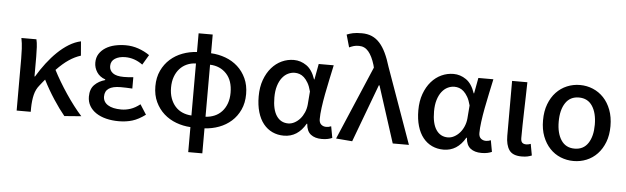

<svg xmlns="http://www.w3.org/2000/svg" viewBox="-57 -1031 4733 1452"><g transform="rotate(5 2309.5 -305.0)"><path d="M450 10Q410 -38 364.5 -107.5Q319 -177 281 -252Q272 -241 262.5 -229.5Q253 -218 243 -205Q216 -173 205.5 -130Q195 -87 194 -30V0H87V-394Q87 -427 85 -469Q83 -511 75 -550H189Q195 -527 197 -492Q199 -457 199 -419V-269H203Q235 -323 272.5 -372Q310 -421 351 -460.5Q392 -500 436 -527Q480 -554 526 -564L535 -456Q490 -442 446 -412.5Q402 -383 353 -332Q374 -291 400.5 -246.5Q427 -202 456.5 -158Q486 -114 517 -73.5Q548 -33 578 0Z M862 13Q811 13 767 2Q723 -9 690.5 -30.5Q658 -52 640 -83Q622 -114 622 -153Q622 -211 654 -243Q686 -275 734 -288V-293Q691 -308 669.5 -341.5Q648 -375 648 -413Q648 -452 666 -480Q684 -508 714 -527Q744 -546 783.5 -555Q823 -564 866 -564Q916 -564 962.5 -548Q1009 -532 1048 -505L1003 -429Q941 -474 871 -474Q824 -474 793 -454.5Q762 -435 762 -397Q762 -364 788.5 -344Q815 -324 872 -324Q889 -324 906.5 -325Q924 -326 944 -328V-242Q896 -245 855 -245Q736 -245 736 -164Q736 -123 772 -100Q808 -77 874 -77Q909 -77 944 -88.5Q979 -100 1016 -129L1064 -54Q1013 -16 966 -1.5Q919 13 862 13Z M1116 -275Q1116 -342 1140.5 -394Q1165 -446 1205.5 -482Q1246 -518 1298.5 -537.5Q1351 -557 1407 -560V-702H1514V-560Q1572 -557 1624.5 -537.5Q1677 -518 1717 -482Q1757 -446 1781 -394Q1805 -342 1805 -275Q1805 -208 1781 -156Q1757 -104 1716.5 -68Q1676 -32 1623.5 -12.5Q1571 7 1514 10V200H1407V10Q1351 7 1298.5 -12.5Q1246 -32 1205.5 -68Q1165 -104 1140.5 -156Q1116 -208 1116 -275ZM1514 -78Q1551 -80 1582.5 -93.5Q1614 -107 1637.5 -132.5Q1661 -158 1674 -194Q1687 -230 1687 -275Q1687 -367 1639 -418.5Q1591 -470 1514 -473ZM1235 -275Q1235 -230 1248 -194Q1261 -158 1284 -132.5Q1307 -107 1338.5 -93.5Q1370 -80 1407 -78V-473Q1370 -472 1338.5 -458Q1307 -444 1284 -418.5Q1261 -393 1248 -357Q1235 -321 1235 -275Z M2116 13Q2068 13 2028.5 -5.5Q1989 -24 1960.5 -59.5Q1932 -95 1916.5 -147.5Q1901 -200 1901 -267Q1901 -337 1921 -392Q1941 -447 1974.5 -485.5Q2008 -524 2051.5 -544Q2095 -564 2143 -564Q2194 -564 2238.5 -533.5Q2283 -503 2307 -431H2310L2332 -550H2446Q2435 -498 2422.5 -440Q2410 -382 2399.5 -326.5Q2389 -271 2382.5 -221.5Q2376 -172 2376 -136Q2376 -108 2391.5 -94.5Q2407 -81 2430 -81Q2448 -81 2467 -89L2483 -2Q2470 4 2450.5 8.5Q2431 13 2404 13Q2352 13 2320.5 -11.5Q2289 -36 2285 -92H2281Q2221 13 2116 13ZM2141 -82Q2165 -82 2188.5 -94.5Q2212 -107 2230.5 -128Q2249 -149 2261 -177Q2273 -205 2276 -236L2284 -337Q2274 -376 2259.5 -401Q2245 -426 2228.5 -441Q2212 -456 2194 -462Q2176 -468 2158 -468Q2132 -468 2107 -456Q2082 -444 2062.5 -419Q2043 -394 2031.5 -356.5Q2020 -319 2020 -269Q2020 -177 2052 -129.5Q2084 -82 2141 -82Z M2512 0 2750 -559 2745 -579Q2725 -645 2696 -679Q2667 -713 2624 -713Q2600 -713 2583.5 -708Q2567 -703 2550 -695L2523 -790Q2544 -799 2569.5 -804.5Q2595 -810 2637 -810Q2680 -810 2713.5 -795.5Q2747 -781 2773.5 -751.5Q2800 -722 2821 -678Q2842 -634 2860 -574L3065 0H2942L2804 -429H2799L2635 10Z M3328 13Q3280 13 3240.5 -5.5Q3201 -24 3172.5 -59.5Q3144 -95 3128.5 -147.5Q3113 -200 3113 -267Q3113 -337 3133 -392Q3153 -447 3186.5 -485.5Q3220 -524 3263.5 -544Q3307 -564 3355 -564Q3406 -564 3450.5 -533.5Q3495 -503 3519 -431H3522L3544 -550H3658Q3647 -498 3634.5 -440Q3622 -382 3611.5 -326.5Q3601 -271 3594.5 -221.5Q3588 -172 3588 -136Q3588 -108 3603.5 -94.5Q3619 -81 3642 -81Q3660 -81 3679 -89L3695 -2Q3682 4 3662.5 8.5Q3643 13 3616 13Q3564 13 3532.5 -11.5Q3501 -36 3497 -92H3493Q3433 13 3328 13ZM3353 -82Q3377 -82 3400.5 -94.5Q3424 -107 3442.5 -128Q3461 -149 3473 -177Q3485 -205 3488 -236L3496 -337Q3486 -376 3471.5 -401Q3457 -426 3440.5 -441Q3424 -456 3406 -462Q3388 -468 3370 -468Q3344 -468 3319 -456Q3294 -444 3274.5 -419Q3255 -394 3243.5 -356.5Q3232 -319 3232 -269Q3232 -177 3264 -129.5Q3296 -82 3353 -82Z M3921 13Q3853 13 3826.5 -25.5Q3800 -64 3800 -133V-550H3916Q3915 -496 3913.5 -440Q3912 -384 3910.5 -329.5Q3909 -275 3908 -223Q3907 -171 3907 -126Q3907 -101 3917.5 -91Q3928 -81 3948 -81Q3965 -81 3982 -88L3998 -1Q3983 5 3965.5 9Q3948 13 3921 13Z M4315 13Q4263 13 4216.5 -6Q4170 -25 4135 -62Q4100 -99 4079.5 -152Q4059 -205 4059 -274Q4059 -343 4079.5 -397Q4100 -451 4135 -488Q4170 -525 4216.5 -544.5Q4263 -564 4315 -564Q4367 -564 4413.5 -544.5Q4460 -525 4495 -488Q4530 -451 4550.5 -397Q4571 -343 4571 -274Q4571 -205 4550.5 -152Q4530 -99 4495 -62Q4460 -25 4413.5 -6Q4367 13 4315 13ZM4315 -81Q4382 -81 4417 -133.5Q4452 -186 4452 -274Q4452 -363 4417 -416Q4382 -469 4315 -469Q4248 -469 4213 -416Q4178 -363 4178 -274Q4178 -186 4213 -133.5Q4248 -81 4315 -81Z"/></g></svg>

Font: Kinto Sans Med
Style: Regular
Weight: 500
Designer: Authors: Ryoko NISHIZUKA  (kana & ideographs); Paul D. Hunt (Latin, Greek & Cyrillic); Wenlong ZHANG  (bopomofo); Sandol
Foundry: Adobe Systems Incorporated, ookami Inc.
Version: Version 0.001